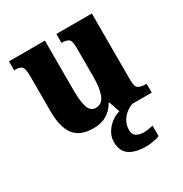

<svg xmlns="http://www.w3.org/2000/svg" viewBox="-178 -671 995 1045"><g transform="rotate(-30 319.0 -148.5)"><path d="M243 10Q159 10 122 -39Q85 -88 85 -188V-409Q85 -452 74.5 -466Q64 -480 29 -480H25V-536H251V-222Q251 -155 263 -117.5Q275 -80 310 -80Q348 -80 364.5 -120.5Q381 -161 381 -230V-418Q381 -461 366.5 -470.5Q352 -480 326 -480H323V-536H546V-118Q546 -75 562 -65.5Q578 -56 603 -56H613V0H410L386 -69H382Q338 10 243 10ZM444 239Q373 239 336.5 213Q300 187 300 130Q300 99 316 72Q332 45 357 26Q382 7 410 0H491Q471 7 451 22Q431 37 417.5 61Q404 85 404 116Q404 142 422 154Q440 166 468 166Q493 166 527 158V223Q512 231 485.5 235Q459 239 444 239Z"/></g></svg>

Font: Noto Serif Myanmar SemiCondensed ExtraBold
Style: Regular
Weight: 800
Width: 4
Designer: Ben Mitchell and the Monotype Design Team
Foundry: Monotype Imaging Inc.
Version: Version 2.106; ttfautohint (v1.8.4.7-5d5b)